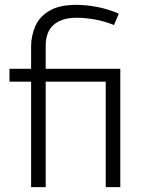

<svg xmlns="http://www.w3.org/2000/svg" viewBox="-20 -770 610 790"><path d="M168 -580V-487H475V0H415V-434H168V0H108V-434H19V-487H108V-579Q108 -621 124.5 -660.5Q141 -700 182 -725Q223 -750 294 -750Q333 -750 377 -742Q421 -734 469 -714L449 -667Q406 -684 367 -690.5Q328 -697 296 -697Q235 -697 201.5 -668.5Q168 -640 168 -580Z"/></svg>

Font: Inria Sans Light
Style: Regular
Weight: 300
Designer: Black Foundry Team
Foundry: Black Foundry
Version: Version 1.2; ttfautohint (v1.8.3)